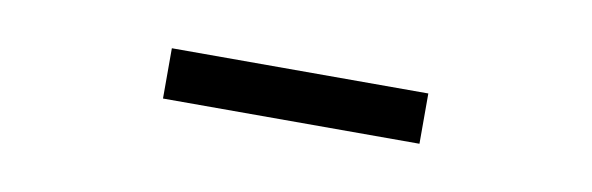

<svg xmlns="http://www.w3.org/2000/svg" viewBox="-23 -789 580 188"><g transform="rotate(10 266.5 -695.0)"><path d="M139 -720H394V-670H139Z"/></g></svg>

Font: BLUETTI 2.0 Extralight
Style: Roman
Weight: 200
Designer: Stijn de Vries
Foundry: tokotype
Version: Version 2.005;October 31, 2023;FontCreator 14.0.0.2814 64-bi